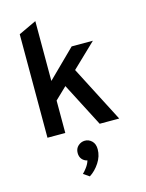

<svg xmlns="http://www.w3.org/2000/svg" viewBox="-146 -809 909 1197"><g transform="rotate(-15 308.0 -210.5)"><path d="M88 0V-668L203 -722V0ZM186 -193V-319L381 -511H518ZM425 0 272 -296 356 -378 551 0ZM281 301 243 275Q253.5 266 269.8 244.2Q286 222.5 292 201Q271 196.5 258 180.8Q245 165 245 141Q245 112.5 264.2 95.2Q283.5 78 308 78Q333.5 78 352.8 96.8Q372 115.5 372 150Q372 195 345.2 236Q318.5 277 281 301Z"/></g></svg>

Font: Overpass Mono Light
Style: Regular
Weight: 300
Monospace: yes
Designer: Delve Withrington, Dave Bailey
Foundry: Delve Fonts LLC
Version: Version 4.000